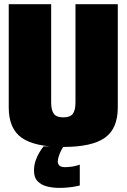

<svg xmlns="http://www.w3.org/2000/svg" viewBox="-20 -695 604 912"><path d="M280.5 3Q416.5 3 478 -40.5Q539.5 -84 539.5 -184.5V-675H338.5V-208.5Q338.5 -171.5 326 -154.5Q313.5 -137.5 280.5 -137.5Q248 -137.5 235.5 -154.8Q223 -172 223 -208.5V-675H21.5V-184.5Q21.5 -84 83.2 -40.5Q145 3 280.5 3ZM261.5 197.5Q285.5 197.5 306.2 195.2Q327 193 341.2 190Q355.5 187 359 186V87Q356 88.5 344.2 91.8Q332.5 95 317.5 97Q302.5 99 288.5 99Q270.5 99 262.5 91.5Q254.5 84 254.5 72.5Q254.5 62 258.8 48.5Q263 35 269.8 21.2Q276.5 7.5 282.5 0H187Q180 8.5 168.8 26.2Q157.5 44 149.5 67Q141.5 90 141.5 115Q141.5 148.5 159 166.2Q176.5 184 204 190.8Q231.5 197.5 261.5 197.5Z"/></svg>

Font: Anybody Condensed Black
Style: Regular
Weight: 900
Width: 3
Designer: Tyler Finck
Foundry: Etcetera Type Company
Version: Version 1.113;gftools[0.9.25]